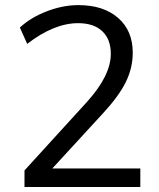

<svg xmlns="http://www.w3.org/2000/svg" viewBox="-20 -749 637 769"><path d="M78.1 0V-66.4L330.1 -342.8Q423.8 -447.3 423.8 -533.2Q423.8 -591.8 389.6 -624Q355.5 -656.2 293 -656.2Q196.3 -656.2 88.9 -573.2L59.6 -638.7Q102.5 -678.7 167 -703.6Q231.4 -728.5 293.9 -728.5Q394.5 -728.5 453.1 -677.2Q511.7 -626 511.7 -538.1Q511.7 -476.6 483.4 -419.4Q455.1 -362.3 389.6 -292L189.5 -74.2H542V0Z"/></svg>

Font: Min Sans
Style: Regular
Weight: 400
Designer: Jinseong-Kim, NotoSansCJK, Nunito
Foundry: Jinseong-Kim
Version: Version 1.400;Glyphs 3.1.2 (3151)